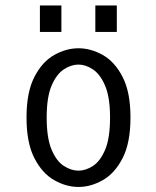

<svg xmlns="http://www.w3.org/2000/svg" viewBox="-20 -694 590 724"><path d="M276 11Q229.5 11 184.2 -14.8Q139 -40.5 109.5 -98Q80 -155.5 80 -251Q80 -346 109.5 -403.5Q139 -461 184.2 -486.5Q229.5 -512 276 -512Q322.5 -512 367.8 -486.5Q413 -461 442.5 -403.5Q472 -346 472 -251Q472 -155.5 442.5 -98Q413 -40.5 367.8 -14.8Q322.5 11 276 11ZM276 -50.5Q303 -50.5 330.5 -68.2Q358 -86 376.5 -129.5Q395 -173 395 -251Q395 -327 376.5 -370.5Q358 -414 330.5 -432.2Q303 -450.5 276 -450.5Q248.5 -450.5 220.8 -432.5Q193 -414.5 174.5 -371Q156 -327.5 156 -251Q156 -173.5 174.5 -129.8Q193 -86 220.8 -68.2Q248.5 -50.5 276 -50.5ZM130.5 -673.5H211.5V-573.5H130.5ZM339.5 -673.5H420.5V-573.5H339.5Z"/></svg>

Font: Trispace SemiCondensed Light
Style: Regular
Weight: 300
Width: 4
Designer: Tyler Finck
Foundry: Etcetera Type Company
Version: Version 1.210; ttfautohint (v1.8.3)